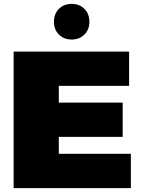

<svg xmlns="http://www.w3.org/2000/svg" viewBox="-20 -966 730 986"><path d="M439 -854Q439 -814 413.5 -788.5Q388 -763 348 -763Q308 -763 282.5 -788.5Q257 -814 257 -854Q257 -895 282.5 -920.5Q308 -946 348 -946Q388 -946 413.5 -920.5Q439 -895 439 -854ZM50 -701H643V-525H282V-439H610V-263H282V-176H652V0H50Z"/></svg>

Font: MontserratBlack
Style: Regular
Weight: 900
Designer: Julieta Ulanovsky
Foundry: Julieta Ulanovsky
Version: Version 4.000